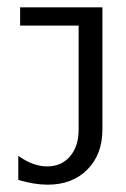

<svg xmlns="http://www.w3.org/2000/svg" viewBox="-20 -500 345 525"><path d="M260 -480V-145Q260 -78 219 -36.5Q178 5 110 5Q74 5 30 -8V-74Q70 -45 109 -45Q148 -45 171.5 -72.5Q195 -100 195 -145V-430H35V-480Z"/></svg>

Font: Glametrix
Style: Regular
Weight: 500
Designer: gluk
Foundry: gluk
Version: Version 0.40